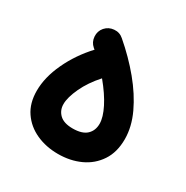

<svg xmlns="http://www.w3.org/2000/svg" viewBox="-125 -567 698 721"><g transform="rotate(30 224.5 -207.0)"><path d="M31.7 -118.2Q31.7 -176.8 61.8 -241Q91.8 -305.2 142.6 -359.9Q139.6 -362.3 136.7 -364.7Q119.6 -379.4 117.9 -402.6Q116.2 -425.8 130.9 -442.9Q146 -460 169.2 -461.9Q192.4 -463.9 209.5 -448.7Q266.6 -399.9 311.8 -345.2Q356.9 -290.5 383.1 -234.6Q409.2 -178.7 409.2 -125.5Q409.2 -68.8 383.5 -30.3Q357.9 8.3 314.9 28.1Q272 47.9 218.8 47.9Q167 47.9 124.5 28.6Q82 9.3 56.9 -27.6Q31.7 -64.5 31.7 -118.2ZM143.6 -125Q143.6 -98.1 162.1 -80.3Q180.7 -62.5 218.8 -62.5Q259.8 -62.5 279.1 -80.6Q298.3 -98.6 298.3 -128.4Q298.3 -156.2 278.3 -195.8Q258.3 -235.4 220.7 -280.8Q183.6 -239.7 163.6 -196.8Q143.6 -153.8 143.6 -125Z"/></g></svg>

Font: Mikhak-DS2-FD SemiBold
Style: Regular
Weight: 600
Designer: Amin Abedi
Version: Version 3.2